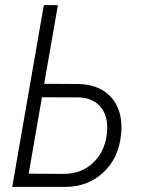

<svg xmlns="http://www.w3.org/2000/svg" viewBox="-20 -731 565 751"><path d="M144 -350.6 92.3 -51.8 231 -50.8Q299.8 -51.8 345 -95Q390.1 -138.2 397.9 -207.5Q399.4 -220.2 399.4 -231.9Q399.4 -279.3 376 -309.6Q346.7 -347.7 289.1 -350.1ZM152.8 -403.3 290.5 -402.3Q374 -399.4 418 -346.7Q455.1 -302.2 455.1 -232.9Q455.1 -219.7 453.6 -206.1Q444.8 -111.3 382.3 -54.7Q321.8 0 234.9 0Q231.9 0 229 0H27.8L151.4 -710.9H206.5Z"/></svg>

Font: MAUL Condensed Light Italic
Style: Light Italic
Weight: 300
Italic angle: -12°
Designer: MAUL
Version: Version 1.0; 2020; ttfautohint (v1.8.3)